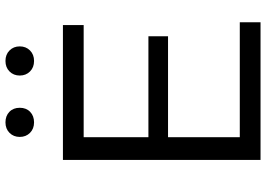

<svg xmlns="http://www.w3.org/2000/svg" viewBox="-152 -798 950 685"><g transform="rotate(-90 322.5 -455.0)"><path d="M536 -400V-330H176V-74H586V0H95V-705H576V-631H176V-400ZM229 -808Q206 -808 191.5 -822.5Q177 -837 177 -859Q177 -881 191.5 -895.5Q206 -910 229 -910Q252 -910 266.5 -896Q281 -882 281 -859Q281 -836 266.5 -822Q252 -808 229 -808ZM448 -808Q425 -808 410.5 -822.5Q396 -837 396 -859Q396 -881 410.5 -895.5Q425 -910 448 -910Q471 -910 485.5 -895.5Q500 -881 500 -859Q500 -837 485.5 -822.5Q471 -808 448 -808Z"/></g></svg>

Font: Metropolitano
Style: Regular
Weight: 400
Designer: Fonts by Alex Slobzheninov & Chris M. Simpson / Changes by Cristiano Sobral
Foundry: Fonts by Alex Slobzheninov & Chris M. Simpson / Changes by Cristiano Sobral
Version: Version 1.00;August 30, 2020;FontCreator 13.0.0.2681 64-bit